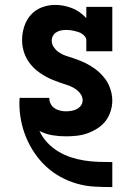

<svg xmlns="http://www.w3.org/2000/svg" viewBox="-20 -548 540 783"><path d="M437 215Q401 215 365 213Q329 211 294 201Q259 191 227 173.5Q195 156 168.5 131.5Q142 107 121.5 77Q101 47 87 13.5Q73 -20 66 -56Q59 -92 59 -128Q59 -133 59.5 -138.5Q60 -144 60 -149H181V-148Q181 -136 186.5 -125Q192 -114 202 -107Q212 -100 224.5 -97Q237 -94 249 -94Q260 -94 271.5 -96Q283 -98 293 -103Q303 -108 310 -117.5Q317 -127 317 -139Q317 -154 307 -167Q297 -180 283.5 -188Q270 -196 255 -201Q240 -206 225 -211Q210 -216 195.5 -222Q181 -228 167.5 -235.5Q154 -243 141 -252Q128 -261 117 -272Q106 -283 97 -296Q88 -309 82 -323.5Q76 -338 73 -353.5Q70 -369 70 -385Q70 -412 78.5 -439Q87 -466 105.5 -487Q124 -508 150.5 -518Q177 -528 205 -528Q223 -528 240.5 -524.5Q258 -521 274.5 -514.5Q291 -508 305.5 -497.5Q320 -487 332 -474V-520H438V-339H332V-384Q332 -392 326.5 -399Q321 -406 314 -410.5Q307 -415 299 -417.5Q291 -420 283 -422Q275 -424 266.5 -425Q258 -426 250 -426Q240 -426 229.5 -424Q219 -422 210 -416.5Q201 -411 196 -402Q191 -393 191 -382Q191 -367 200.5 -354Q210 -341 223.5 -332.5Q237 -324 251.5 -319.5Q266 -315 281 -310Q296 -305 310.5 -299Q325 -293 338.5 -285.5Q352 -278 365 -269Q378 -260 389 -249Q400 -238 409.5 -225.5Q419 -213 425 -198.5Q431 -184 434.5 -169Q438 -154 438 -138Q438 -116 431 -94Q424 -72 410.5 -54.5Q397 -37 377.5 -24.5Q358 -12 337 -4.5Q316 3 293.5 5.5Q271 8 249 8Q221 8 193.5 3.5Q166 -1 141 -14Q153 12 172.5 33Q192 54 216.5 69Q241 84 268 93Q295 102 323.5 106.5Q352 111 380.5 112Q409 113 437 113H438V215Z"/></svg>

Font: Iosevka Curly Slab Extrabold
Style: Regular
Weight: 800
Monospace: yes
Designer: Belleve Invis
Foundry: Belleve Invis
Version: Version 22.1.2; ttfautohint (v1.8.4)